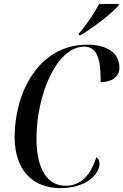

<svg xmlns="http://www.w3.org/2000/svg" viewBox="-20 -954 632 984"><path d="M385 -783 384 -774H394C458 -812 557 -889 587 -925L589 -934H489C461 -885 421 -823 385 -783ZM289 10C427 10 490 -64 490 -116C490 -131 483 -141 474 -148C446 -64 401 -2 316 -2C223 -2 167 -87 167 -244C167 -467 270 -715 411 -715C484 -715 496 -639 496 -533C551 -533 592 -559 592 -608C592 -678 535 -725 427 -725C174 -725 55 -473 55 -253C55 -84 145 10 289 10Z"/></svg>

Font: Noto Serif Display Condensed Medium
Style: Italic
Weight: 500
Width: 3
Italic angle: -12°
Designer: Monotype Design Team
Foundry: Monotype Imaging Inc.
Version: Version 2.009